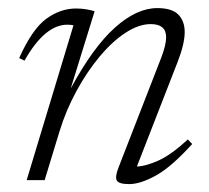

<svg xmlns="http://www.w3.org/2000/svg" viewBox="-20 -456 530 486"><path d="M42 -302.5 28.5 -309Q61.5 -382.5 97.2 -408.5Q133 -434.5 172.5 -434.5Q185.5 -434.5 198 -432.5Q210.5 -430.5 219.5 -427.5L159 -232Q215.5 -336.5 270.8 -386Q326 -435.5 378 -435.5Q415.5 -435.5 431.5 -419Q447.5 -402.5 447.5 -375Q447.5 -345 429.5 -299L326.5 -34.5Q350 -35.5 381.5 -49.8Q413 -64 455.5 -103L466.5 -91.5Q414 -33.5 374.8 -11.8Q335.5 10 307 10Q281 10 275.8 1Q270.5 -8 280 -32L388.5 -311Q400.5 -342.5 400.5 -362Q400.5 -395 361.5 -395Q331.5 -395 298 -373.2Q264.5 -351.5 232.5 -313.2Q200.5 -275 173.8 -226Q147 -177 130.5 -123L93 0H47.5L166 -392Q163.5 -392.5 160 -393Q156.5 -393.5 150.5 -393.5Q93.5 -393.5 42 -302.5Z"/></svg>

Font: Newsreader 16pt Light
Style: Italic
Weight: 300
Italic angle: -17°
Designer: Hugues Gentile
Foundry: Production Type
Version: Version 1.003; ttfautohint (v1.8.3)